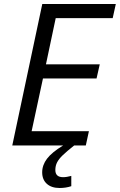

<svg xmlns="http://www.w3.org/2000/svg" viewBox="-20 -734 604 969"><path d="M193.4 -713.9H564.5L548.8 -642.6H261.2L211.9 -409.2H483.4L467.3 -337.9H196.8L139.6 -71.8H428.7L413.1 0H42ZM192.9 135.7Q192.9 99.1 217.3 66.9Q241.7 34.7 298.8 0H354.5Q316.4 30.3 296.9 49.1Q277.3 67.9 268.3 85.2Q259.3 102.5 259.3 124Q259.3 160.2 298.3 160.2Q316.4 160.2 339.8 153.8V205.6Q313 214.8 280.8 214.8Q239.7 214.8 216.3 193.6Q192.9 172.4 192.9 135.7Z"/></svg>

Font: Viking Open Sans
Style: Italic
Weight: 400
Italic angle: -12°
Foundry: Ascender Corporation
Version: Version 2.000